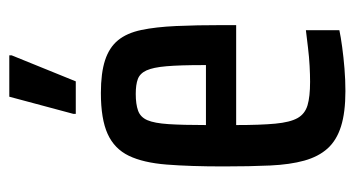

<svg xmlns="http://www.w3.org/2000/svg" viewBox="-195 -560 763 413"><g transform="rotate(-90 186.5 -353.5)"><path d="M197 8Q151 8 121 -1.5Q91 -11 73.5 -30.5Q56 -50 47.5 -80.5Q39 -111 37 -154Q35 -197 35 -254Q35 -326 39 -376.5Q43 -427 58 -458Q73 -489 105 -503.5Q137 -518 193 -518Q236 -518 263.5 -509Q291 -500 306.5 -481Q322 -462 328.5 -431Q335 -400 337 -356.5Q339 -313 339 -255V-227H124Q124 -175 127 -143Q130 -111 139 -95Q148 -79 166.5 -73.5Q185 -68 217 -68Q232 -68 251 -69Q270 -70 290.5 -72.5Q311 -75 328 -77V-5Q314 -2 292 1Q270 4 245.5 6Q221 8 197 8ZM253 -271V-298Q253 -348 250.5 -377Q248 -406 241.5 -420Q235 -434 223 -438.5Q211 -443 191 -443Q169 -443 155 -438Q141 -433 134.5 -418Q128 -403 126 -372.5Q124 -342 124 -292H273ZM148 -572V-577L185 -715H274V-710L218 -572Z"/></g></svg>

Font: Saira ExtraCondensed SemiBold
Style: Regular
Weight: 600
Width: 2
Designer: Hector Gatti with collaboration of the Omnibus-Type team
Foundry: Omnibus-Type
Version: Version 1.101